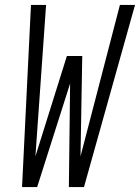

<svg xmlns="http://www.w3.org/2000/svg" viewBox="-20 -755 565 775"><path d="M69 0 105 -735H166L123 -124L250 -529H312L305 -124L464 -735H525L319 0H258L263 -418L130 0Z"/></svg>

Font: Iosevka SS18 Light
Style: Italic
Weight: 300
Italic angle: -9°
Monospace: yes
Designer: Belleve Invis
Foundry: Belleve Invis
Version: Version 25.1.1; ttfautohint (v1.8.4)